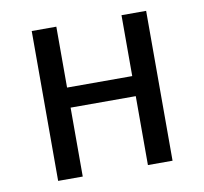

<svg xmlns="http://www.w3.org/2000/svg" viewBox="-66 -618 734 690"><g transform="rotate(-10 301.0 -273.5)"><path d="M92.3 -546.9H182.1V-324.7H419.9V-546.9H509.8V0H419.9V-251.5H182.1V0H92.3Z"/></g></svg>

Font: Vazir Code Hack
Style: Code-Hack
Weight: 400
Foundry: DejaVu fonts team - Redesigned by Saber Rastikerdar
Version: Version 1.1.2